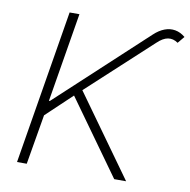

<svg xmlns="http://www.w3.org/2000/svg" viewBox="-81 -812 885 893"><g transform="rotate(10 361.5 -366.0)"><path d="M57.1 0 177.2 -727.5H223.6L153.8 -306.2H158.2L575.7 -693.4Q600.1 -716.3 625.5 -725.8Q650.9 -735.4 675.8 -731Q700.7 -726.6 723.1 -708L696.3 -675.8Q673.3 -691.9 649.2 -688Q625 -684.1 598.1 -658.2L298.3 -381.8L572.3 0H516.1L264.6 -350.6L143.1 -235.8L103 0Z"/></g></svg>

Font: Inter 16pt ExtraLight
Style: Italic
Weight: 250
Italic angle: -9.3988°
Version: Version 4.001;git-66647c0bb